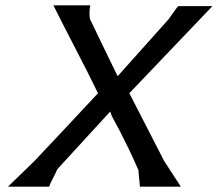

<svg xmlns="http://www.w3.org/2000/svg" viewBox="-20 -703 820 723"><path d="M196 -66Q190 -52 180 -33Q170 -14 165 0H10L110 -97Q167 -157 229.5 -224Q292 -291 349 -352Q330 -391 308.5 -433.5Q287 -476 265 -518.5Q243 -561 221.5 -603Q200 -645 181 -683H320Q317 -669 317 -654.5Q317 -640 319 -631Q346 -574 370.5 -524Q395 -474 423 -416L617 -633Q617 -634 618 -635Q618 -636 620 -638Q625 -644 634.5 -658Q644 -672 651 -680H780L467 -352L598 -97L661 0H507L501 -63Q491 -86 477.5 -115.5Q464 -145 445 -182L430 -212Q414 -242 406.5 -255.5Q399 -269 395 -283Z"/></svg>

Font: New Athena Unicode
Style: Bold Italic
Weight: 700
Designer: J. Rusten 1997; rev. by R. Hancock 2001, 2002, rev. by D. Mastronarde 2002-2021
Foundry: Society for Classical Studies (formerly American Philological Association)
Version: Version 5.008